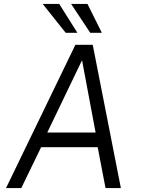

<svg xmlns="http://www.w3.org/2000/svg" viewBox="-20 -949 714 969"><path d="M10.5 0 360.5 -723H448L590 0H512.5L473 -206H187.5L87.5 0ZM218.5 -280H462.5L394 -645ZM421.5 -929 494 -783.5H435.5L339 -929ZM279 -929 370.5 -783.5H311.5L195.5 -929Z"/></svg>

Font: Public Sans Light
Style: Italic
Weight: 300
Italic angle: -8°
Designer: The Public Sans project authors (U.S. Web Design System). Libre Franklin designed by Pablo Impallari and Rodrigo Fuenzal
Version: Version 1.007; ttfautohint (v1.8.1) -l 8 -r 50 -G 200 -x 14 